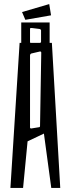

<svg xmlns="http://www.w3.org/2000/svg" viewBox="-20 -920 348 940"><path d="M221 -900 230 -845 104 -823 88 -861ZM223 -810V-710H234L275 0H231L195 -266L115 -228L93 0H31L76 -710H84V-810ZM181 -716V-772Q181 -775 175 -778L135 -783Q127 -783 127 -780V-714Q127 -710 130 -710H174Q181 -710 181 -716ZM176 -668 133 -658Q127 -655 127 -648V-296Q127 -291 133 -291L170 -297Q176 -297 176 -303L182 -662Q182 -668 176 -668Z"/></svg>

Font: Bahiana
Style: Regular
Weight: 400
Designer: Pablo Cosgaya & Dani Raskovsky
Foundry: Pablo Cosgaya & Dani Raskovsky
Version: Version 1.005